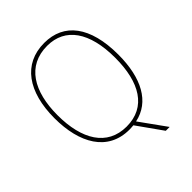

<svg xmlns="http://www.w3.org/2000/svg" viewBox="-247 -857 1160 1160"><g transform="rotate(-45 332.5 -277.5)"><path d="M605 -358C605 -599 506 -725 338 -725C158 -725 60 -584 60 -359C60 -147 146 10 332 10C343 10 354 9 367 8L482 170H515L395 3C534 -26 605 -159 605 -358ZM86 -359C86 -562 167 -700 338 -700C492 -700 578 -577 578 -358C578 -149 500 -15 333 -15C167 -15 86 -152 86 -359Z"/></g></svg>

Font: Noto Sans Armenian SemiCondensed Thin
Style: Regular
Weight: 100
Width: 4
Designer: Monotype Design Team
Foundry: Monotype Imaging Inc.
Version: Version 2.008